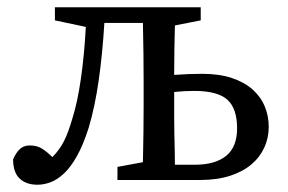

<svg xmlns="http://www.w3.org/2000/svg" viewBox="-20 -495 793 528"><path d="M83 13Q52 13 34 -4Q16 -21 16 -57Q24 -75 34.5 -85Q45 -95 62 -95Q82 -95 96 -86Q110 -77 124 -63Q144 -83 156 -107Q168 -131 179 -169Q193 -213 202.5 -279Q212 -345 216 -421L131 -439V-475H532V-439L461 -425Q460 -393 459.5 -357Q459 -321 459 -289Q498 -292 536 -292Q583 -292 617.5 -280.5Q652 -269 674.5 -249Q697 -229 708 -202.5Q719 -176 719 -146Q719 -116 707 -89.5Q695 -63 671.5 -43Q648 -23 612.5 -11.5Q577 0 529 0H303V-36L373 -49Q374 -87 374.5 -131Q375 -175 375 -210V-265Q375 -300 374.5 -347Q374 -394 373 -432H267Q262 -348 251.5 -274.5Q241 -201 224 -144Q209 -97 192 -66.5Q175 -36 156.5 -18.5Q138 -1 119.5 6Q101 13 83 13ZM459 -210Q459 -192 459 -170.5Q459 -149 459.5 -126.5Q460 -104 460.5 -82.5Q461 -61 461 -42H516Q572 -42 602 -66.5Q632 -91 632 -142Q632 -197 605 -221Q578 -245 514 -245Q487 -245 459 -242Z"/></svg>

Font: Source Serif Pro
Style: Regular
Weight: 400
Designer: Frank Grießhammer
Foundry: Adobe Systems Incorporated
Version: Version 2.000;PS 1.000;hotconv 16.6.51;makeotf.lib2.5.65220